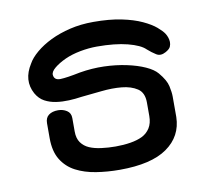

<svg xmlns="http://www.w3.org/2000/svg" viewBox="-62 -564 703 639"><g transform="rotate(-10 289.5 -244.0)"><path d="M522.2 -413.6Q526.3 -407.1 528.8 -399.7Q531.3 -392.4 531.6 -384.6Q531.8 -376.8 528.5 -368.9Q525.3 -361.1 511.6 -353.5Q493.4 -343.4 479.3 -352.3Q465.2 -361.1 451 -373.7Q434.8 -389.9 392.7 -400.8Q350.5 -411.6 289.4 -411.6Q262.1 -411.6 232.8 -406.1Q203.5 -400.5 180.8 -390.2Q158.1 -379.8 142.7 -367.2Q127.3 -354.5 128.8 -343.4Q130.8 -325.8 151.5 -326.3Q172.2 -326.8 219.2 -336.4Q260.6 -343.4 301.3 -342.2Q341.9 -340.9 377.3 -333.3Q412.6 -325.8 438.9 -313.9Q465.2 -302 477.3 -287.4Q500 -260.6 504.5 -239.4Q509.1 -218.2 509.1 -204V-134.8Q507.6 -69.7 454 -32.1Q400.5 5.6 293.9 5.6Q252.5 5.6 214.1 -0.5Q175.8 -6.6 146.2 -22Q116.7 -37.4 99.2 -65.7Q81.8 -93.9 81.8 -138.4V-188.9Q81.8 -207.6 93.7 -216.4Q105.6 -225.3 125.3 -225.3Q141.9 -225.3 154.8 -216.9Q167.7 -208.6 167.7 -191.4V-146Q167.7 -122.7 178 -108.3Q188.4 -93.9 205.3 -86.6Q222.2 -79.3 245.5 -76.3Q268.7 -73.2 293.9 -73.2Q320.2 -73.2 343.7 -77Q367.2 -80.8 383.8 -88.9Q400.5 -97 410.9 -113.1Q421.2 -129.3 421.2 -154V-199.5Q421.2 -232.8 400 -246.7Q378.8 -260.6 347.2 -263.6Q315.7 -266.7 277.8 -262.6Q239.9 -258.6 209.6 -255.6Q189.4 -252.5 167.2 -251.5Q144.9 -250.5 124 -253.5Q103 -256.6 85.6 -265.9Q68.2 -275.3 57.1 -294.9Q31.3 -342.4 64.1 -393.9Q73.7 -411.6 95.2 -429.8Q116.7 -448 146.2 -462.4Q175.8 -476.8 212.6 -485.6Q249.5 -494.4 291.9 -494.4Q346 -494.4 386.4 -486.1Q426.8 -477.8 455.1 -464.6Q483.3 -451.5 499.5 -437.6Q515.7 -423.7 522.2 -413.6Z"/></g></svg>

Font: Myanmar KatKuu
Style: Regular
Weight: 400
Designer: Khon Soe Zaw Thu
Foundry: MPUA
Version: Version 1.00 September 13, 2016, initial release